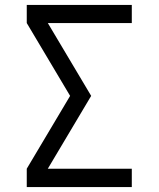

<svg xmlns="http://www.w3.org/2000/svg" viewBox="-20 -755 640 775"><path d="M88 0V-74L263 -368L88 -662V-735H512V-662H173L348 -368L173 -74H512V0Z"/></svg>

Font: Iosevka Fixed Extended
Style: Regular
Weight: 400
Width: 7
Monospace: yes
Designer: Belleve Invis
Foundry: Belleve Invis
Version: Version 24.1.1; ttfautohint (v1.8.4)